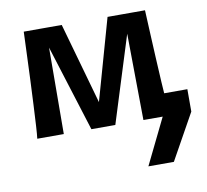

<svg xmlns="http://www.w3.org/2000/svg" viewBox="-79 -585 954 887"><g transform="rotate(-10 398.0 -141.5)"><path d="M429.7 0H317.4L161.1 -498H266.1L373.5 -117.2L481 -498H585.9ZM686 0H561.5L556.6 -434.6L544.4 -498H656.7Q656.7 -498 658.2 -466.6Q659.7 -435.1 662.1 -384.3Q664.6 -333.5 667.5 -274.4Q670.4 -215.3 673.8 -158.7Q677.2 -102.1 680.4 -59.6Q683.6 -17.1 686 0ZM188 0H63.5Q65.9 -17.1 68.4 -59.6Q70.8 -102.1 73.7 -158.7Q76.7 -215.3 79.1 -274.4Q81.5 -333.5 83.5 -384.3Q85.4 -435.1 86.7 -466.6Q87.9 -498 87.9 -498H200.2L190.4 -434.6ZM627.4 -105H786.1V0L666.5 214.8H546.9L651.9 0Z"/></g></svg>

Font: Andika
Style: Bold
Weight: 700
Designer: Victor Gaultney, Annie Olsen, Julie Remington, Don Collingsworth, Eric Hays, Becca Hirsbrunner
Foundry: SIL International
Version: Version 6.101